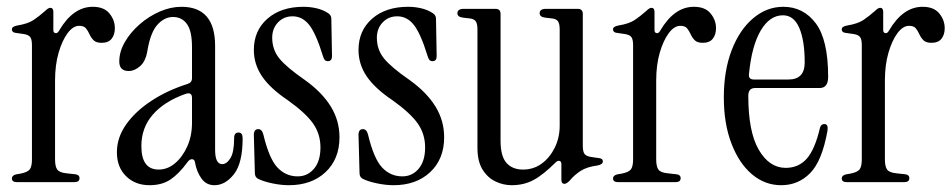

<svg xmlns="http://www.w3.org/2000/svg" viewBox="-20 -536 2800 565"><path d="M154 -446Q195 -516 253 -516Q286 -516 302 -496.5Q318 -477 318 -453Q318 -434 308.5 -422Q299 -410 279 -410Q263 -410 255.5 -417.5Q248 -425 243.5 -435Q239 -445 233 -452.5Q227 -460 213 -460Q195 -460 179 -438.5Q163 -417 152.5 -381Q142 -345 142 -299V-67Q142 -46 148.5 -37Q155 -28 176 -26L203 -23Q214 -21 214 -12Q214 0 199 0H30Q15 0 15 -11Q15 -20 28 -23L40 -25Q61 -29 67.5 -37.5Q74 -46 74 -67V-403Q74 -421 68.5 -427.5Q63 -434 49 -436L28 -439Q15 -440 15 -450Q15 -458 31 -461Q62 -466 78.5 -477Q95 -488 113 -504Q122 -513 128 -513Q137 -513 137 -501V-447Q137 -440 143 -438.5Q149 -437 154 -446Z M420 9Q378 9 351 -17.5Q324 -44 324 -88Q324 -131 351 -169.5Q378 -208 425 -239Q472 -270 532 -289Q545 -293 545 -306V-397Q545 -445 530 -465.5Q515 -486 489 -486Q464 -486 443.5 -463.5Q423 -441 414 -388Q409 -356 392.5 -341.5Q376 -327 359 -327Q331 -327 331 -355Q331 -384 347.5 -412.5Q364 -441 391 -464.5Q418 -488 450 -502Q482 -516 514 -516Q613 -516 613 -401V-95Q613 -53 634 -53Q647 -53 658 -70.5Q669 -88 669 -130Q669 -146 682 -146Q694 -146 694 -129Q694 -56 668.5 -23.5Q643 9 611 9Q587 9 573 -10.5Q559 -30 554 -57Q553 -67 545.5 -67.5Q538 -68 531 -58Q507 -25 482 -8Q457 9 420 9ZM447 -37Q473 -37 495 -55.5Q517 -74 531 -105Q545 -136 545 -175V-248Q545 -267 524 -259Q463 -237 429.5 -198.5Q396 -160 396 -106Q396 -37 447 -37Z M830 9Q807 9 781 3.5Q755 -2 739 -10Q730 -15 730 -27L727 -139Q727 -156 740 -156Q751 -156 755 -140Q772 -69 796.5 -43Q821 -17 856 -17Q885 -17 904 -39.5Q923 -62 923 -102Q923 -142 901 -173Q879 -204 827 -241Q775 -276 751 -311.5Q727 -347 727 -389Q727 -446 767 -481Q807 -516 873 -516Q893 -516 912 -511.5Q931 -507 946 -497Q955 -491 955 -481L957 -371Q957 -356 945 -356Q938 -356 935 -360.5Q932 -365 930 -372Q910 -437 890 -462.5Q870 -488 841 -488Q815 -488 798 -470Q781 -452 781 -425Q781 -390 802 -364Q823 -338 878 -300Q928 -264 953.5 -222.5Q979 -181 979 -132Q979 -68 938 -29.5Q897 9 830 9Z M1138 9Q1115 9 1089 3.5Q1063 -2 1047 -10Q1038 -15 1038 -27L1035 -139Q1035 -156 1048 -156Q1059 -156 1063 -140Q1080 -69 1104.5 -43Q1129 -17 1164 -17Q1193 -17 1212 -39.5Q1231 -62 1231 -102Q1231 -142 1209 -173Q1187 -204 1135 -241Q1083 -276 1059 -311.5Q1035 -347 1035 -389Q1035 -446 1075 -481Q1115 -516 1181 -516Q1201 -516 1220 -511.5Q1239 -507 1254 -497Q1263 -491 1263 -481L1265 -371Q1265 -356 1253 -356Q1246 -356 1243 -360.5Q1240 -365 1238 -372Q1218 -437 1198 -462.5Q1178 -488 1149 -488Q1123 -488 1106 -470Q1089 -452 1089 -425Q1089 -390 1110 -364Q1131 -338 1186 -300Q1236 -264 1261.5 -222.5Q1287 -181 1287 -132Q1287 -68 1246 -29.5Q1205 9 1138 9Z M1486 9Q1461 9 1438 -2Q1415 -13 1400 -37Q1385 -61 1385 -101V-449Q1385 -467 1379.5 -474Q1374 -481 1360 -482L1343 -484Q1326 -486 1326 -497Q1326 -510 1345 -510H1438Q1453 -510 1453 -495V-122Q1453 -76 1470.5 -56.5Q1488 -37 1519 -37Q1550 -37 1574 -54.5Q1598 -72 1612.5 -101.5Q1627 -131 1627 -166V-449Q1627 -467 1621.5 -474Q1616 -481 1602 -482L1585 -484Q1568 -486 1568 -497Q1568 -510 1587 -510H1680Q1695 -510 1695 -495V-107Q1695 -89 1700.5 -82.5Q1706 -76 1720 -74L1741 -71Q1754 -70 1754 -61Q1754 -52 1738 -49Q1707 -45 1688.5 -33Q1670 -21 1656 -4Q1647 5 1641 5Q1632 5 1632 -7V-53Q1632 -61 1626.5 -62.5Q1621 -64 1615 -58Q1578 -21 1549.5 -6Q1521 9 1486 9Z M1923 -446Q1964 -516 2022 -516Q2055 -516 2071 -496.5Q2087 -477 2087 -453Q2087 -434 2077.5 -422Q2068 -410 2048 -410Q2032 -410 2024.5 -417.5Q2017 -425 2012.5 -435Q2008 -445 2002 -452.5Q1996 -460 1982 -460Q1964 -460 1948 -438.5Q1932 -417 1921.5 -381Q1911 -345 1911 -299V-67Q1911 -46 1917.5 -37Q1924 -28 1945 -26L1972 -23Q1983 -21 1983 -12Q1983 0 1968 0H1799Q1784 0 1784 -11Q1784 -20 1797 -23L1809 -25Q1830 -29 1836.5 -37.5Q1843 -46 1843 -67V-403Q1843 -421 1837.5 -427.5Q1832 -434 1818 -436L1797 -439Q1784 -440 1784 -450Q1784 -458 1800 -461Q1831 -466 1847.5 -477Q1864 -488 1882 -504Q1891 -513 1897 -513Q1906 -513 1906 -501V-447Q1906 -440 1912 -438.5Q1918 -437 1923 -446Z M2279 9Q2231 9 2193 -23Q2155 -55 2132.5 -113.5Q2110 -172 2110 -249Q2110 -328 2133 -388Q2156 -448 2196 -482Q2236 -516 2285 -516Q2344 -516 2380.5 -467.5Q2417 -419 2417 -310Q2417 -277 2392 -277H2202Q2182 -277 2182 -254Q2182 -148 2213 -95Q2244 -42 2292 -42Q2330 -42 2354 -69Q2378 -96 2393 -160Q2396 -171 2406 -171Q2418 -171 2415 -151Q2399 -62 2364 -26.5Q2329 9 2279 9ZM2199 -302H2300Q2348 -302 2348 -352Q2348 -417 2332 -454Q2316 -491 2284 -491Q2245 -491 2218.5 -446Q2192 -401 2184 -318Q2182 -302 2199 -302Z M2596 -446Q2637 -516 2695 -516Q2728 -516 2744 -496.5Q2760 -477 2760 -453Q2760 -434 2750.5 -422Q2741 -410 2721 -410Q2705 -410 2697.5 -417.5Q2690 -425 2685.5 -435Q2681 -445 2675 -452.5Q2669 -460 2655 -460Q2637 -460 2621 -438.5Q2605 -417 2594.5 -381Q2584 -345 2584 -299V-67Q2584 -46 2590.5 -37Q2597 -28 2618 -26L2645 -23Q2656 -21 2656 -12Q2656 0 2641 0H2472Q2457 0 2457 -11Q2457 -20 2470 -23L2482 -25Q2503 -29 2509.5 -37.5Q2516 -46 2516 -67V-403Q2516 -421 2510.5 -427.5Q2505 -434 2491 -436L2470 -439Q2457 -440 2457 -450Q2457 -458 2473 -461Q2504 -466 2520.5 -477Q2537 -488 2555 -504Q2564 -513 2570 -513Q2579 -513 2579 -501V-447Q2579 -440 2585 -438.5Q2591 -437 2596 -446Z"/></svg>

Font: Instrument Serif
Style: Regular
Weight: 400
Designer: Rodrigo Fuenzalida
Foundry: fragTYPE
Version: Version 1.000; ttfautohint (v1.8.4.7-5d5b);gftools[0.9.27]